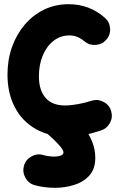

<svg xmlns="http://www.w3.org/2000/svg" viewBox="-20 -583 563 913"><path d="M485.8 -394.5Q466.3 -371.6 435.3 -369.4Q404.3 -367.2 381.3 -386.7Q348.6 -414.6 310.5 -414.6Q268.1 -414.6 235.4 -389.4Q202.6 -364.3 183.8 -320.3Q165 -276.4 165 -219.7Q165 -154.8 196.3 -118.2Q227.5 -81.5 289.6 -81.5Q316.9 -81.5 352.3 -88.1Q387.7 -94.7 417 -104.5Q446.3 -112.8 473.6 -97.9Q501 -83 508.8 -53.7Q517.1 -23.9 502.2 2.7Q487.3 29.3 458 38.1Q413.6 52.7 376.5 59.8Q339.4 66.9 302.2 66.9Q213.4 66.9 149.2 30Q85 -6.8 50.3 -73.5Q15.6 -140.1 15.6 -228.5Q15.6 -298.8 37.1 -359.4Q58.6 -419.9 97.7 -465.8Q136.7 -511.7 189.9 -537.4Q243.2 -563 306.2 -563Q405.3 -563 478 -499Q501 -479.5 503.4 -448.5Q505.9 -417.5 485.8 -394.5ZM189 -55.7Q208 -79.6 238.8 -82.8Q269.5 -85.9 293.5 -66.4Q312.5 -51.3 336.2 -27.8Q359.9 -4.4 382.1 25.9Q404.3 56.2 418.7 92Q433.1 127.9 433.1 167.5Q433.1 220.7 404.5 252Q376 283.2 332 296.6Q288.1 310.1 242.7 310.1Q214.8 310.1 189.7 306.6Q164.6 303.2 144.5 297.4Q115.2 289.1 100.6 262Q85.9 234.9 93.8 205.6Q102.1 176.3 129.4 160.9Q156.7 145.5 185.5 154.3Q193.4 156.7 209 159.2Q224.6 161.6 237.8 161.6Q255.4 161.6 268.6 157Q281.7 152.3 281.7 141.6Q281.7 131.3 266.6 113.5Q251.5 95.7 232.2 77.4Q212.9 59.1 199.7 48.8Q175.8 29.8 172.9 -1Q169.9 -31.7 189 -55.7Z"/></svg>

Font: Mikhak-DS1-FD ExtraBold
Style: Regular
Weight: 800
Designer: Amin Abedi
Version: Version 3.2